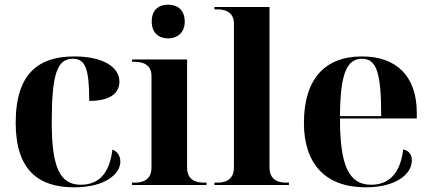

<svg xmlns="http://www.w3.org/2000/svg" viewBox="-20 -790 1842 820"><path d="M296 10C434 10 494 -50 494 -100C494 -124 481 -144 460 -151C447 -40 394 -1 325 -1C236 -1 201 -75 201 -267C201 -474 224 -539 291 -539C345 -539 361 -496 361 -359C465 -359 490 -403 490 -441C490 -505 418 -549 297 -549C151 -549 47 -482 47 -266C47 -61 147 10 296 10Z M698 -626C736 -626 769 -649 769 -698C769 -749 736 -770 698 -770C659 -770 628 -749 628 -698C628 -649 659 -626 698 -626ZM544 0H862V-10H850C821 -10 779 -18 779 -75V-536H544V-526H556C584 -526 627 -518 627 -465V-75C627 -18 585 -10 556 -10H544Z M896 0H1214V-10H1202C1173 -10 1131 -18 1131 -75V-760H896V-750H908C936 -750 979 -742 979 -689V-75C979 -18 937 -10 908 -10H896Z M1542 10C1674 10 1739 -48 1739 -105C1739 -127 1729 -146 1702 -152C1689 -42 1635 -1 1565 -1C1470 -1 1432 -82 1432 -284H1760V-308C1760 -467 1671 -549 1526 -549C1368 -549 1278 -453 1278 -265C1278 -91 1369 10 1542 10ZM1608 -294H1432C1433 -475 1461 -539 1526 -539C1590 -539 1608 -475 1608 -294Z"/></svg>

Font: Noto Serif Display
Style: Bold
Weight: 700
Designer: Monotype Design Team
Foundry: Monotype Imaging Inc.
Version: Version 2.009